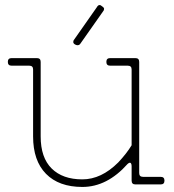

<svg xmlns="http://www.w3.org/2000/svg" viewBox="-20 -730 690 760"><path d="M26 -500H126Q141 -500 141 -485V-190Q141 -106 184.5 -63Q228 -20 306 -20Q381 -20 448 -87Q481 -122 501 -155V-455Q501 -470 486 -470H416Q401 -470 401 -485Q401 -500 416 -500H516Q531 -500 531 -485V-45Q531 -30 546 -30H616Q631 -30 631 -15Q631 0 616 0H516Q501 0 501 -15V-71Q501 -82 497 -85Q493 -88 485 -81Q404 10 306 10Q213 10 162 -42Q111 -94 111 -190V-455Q111 -470 96 -470H26Q11 -470 11 -485Q11 -500 26 -500ZM274 -574 363 -701Q368 -710 374 -710Q379 -710 384 -705Q392 -700 392 -695Q392 -689 388 -685L298 -557Q294 -551 287 -551Q282 -551 277 -554Q270 -558 270 -564Q270 -570 274 -574Z"/></svg>

Font: ClassicType
Style: Regular
Weight: 400
Version: Version 1.004